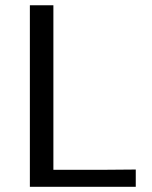

<svg xmlns="http://www.w3.org/2000/svg" viewBox="-20 -714 582 734"><path d="M94.2 0V-693.8H184.1V-64.9H378.9L499 -65.9V0Z"/></svg>

Font: CMU Sans Serif
Style: Medium
Weight: 500
Version: Version 0.7.0